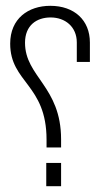

<svg xmlns="http://www.w3.org/2000/svg" viewBox="-20 -640 329 660"><path d="M153 -620C77 -620 15 -576 15 -490C15 -356 140 -350 140 -160V-133H190V-161C190 -343 66 -376 66 -493C66 -553 106 -580 154 -580C204 -580 244 -548 244 -494V-427H289V-494C289 -571 235 -620 153 -620ZM139 -80V0H190V-80Z"/></svg>

Font: Modon Arabic
Style: Regular
Weight: 400
Designer: Ahmedzaza
Foundry: Ahmedzaza
Version: Version 2.010